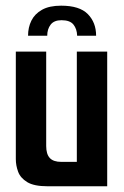

<svg xmlns="http://www.w3.org/2000/svg" viewBox="-20 -650 434 670"><path d="M193.4 -630.2Q257.6 -630.2 286.5 -600.8Q315.4 -571.3 315.4 -525.4H249.2Q248.5 -549.1 236.3 -564.3Q224.1 -579.5 194.7 -579.5Q168.6 -579.5 156.7 -564Q144.8 -548.4 144.8 -525.4H77.9Q77.9 -554.3 89.5 -577.9Q101.2 -601.6 126.6 -615.9Q152.1 -630.2 193.4 -630.2ZM146 0Q98.6 0 74.9 -14.5Q51.2 -29 43.2 -50.9Q35.2 -72.7 35.2 -94.7V-470H141.2V-140.7Q141.2 -112.2 153.7 -98.7Q166.2 -85.1 194 -85.1H248.1V-470H354.1V0Z"/></svg>

Font: Smooch Sans Thin
Style: Regular
Weight: 100
Designer: Robert E. Leuschke
Foundry: Robert E. Leuschke
Version: Version 1.010